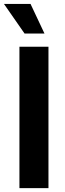

<svg xmlns="http://www.w3.org/2000/svg" viewBox="-37 -968 332 988"><path d="M212.4 -727.5V0H63V-727.5ZM89.4 -795.4 -16.6 -947.8H120.1L191.9 -795.4Z"/></svg>

Font: Inter 18pt
Style: Bold
Weight: 700
Designer: Rasmus Andersson
Foundry: rsms
Version: Version 4.001;git-66647c0bb